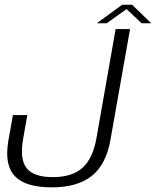

<svg xmlns="http://www.w3.org/2000/svg" viewBox="-20 -800 670 826"><path d="M202.5 6Q313 6 374.8 -43.2Q436.5 -92.5 455 -197.5L539.5 -675H477.5L395 -206Q379.5 -118 334.8 -78Q290 -38 207.5 -38Q125 -38 94.8 -76.2Q64.5 -114.5 79 -199.5L97.5 -305H35.5L15.5 -192Q-1.5 -88.5 44.8 -41.2Q91 6 202.5 6ZM396.5 -700H439L524.5 -761L589 -700H630.5L548.5 -779.5H505.5Z"/></svg>

Font: Anybody UltraCondensed Thin Light
Style: Italic
Weight: 300
Italic angle: -10°
Version: Version 1.111